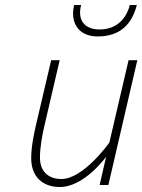

<svg xmlns="http://www.w3.org/2000/svg" viewBox="-20 -741 570 769"><path d="M277 -721C260 -652 293 -595 371 -595C463 -595 509 -646 528 -721H500C486 -667 448 -623 379 -623C314 -623 290 -665 305 -721H277ZM418 -170C418 -170 315 -24 226 -24C172 -24 140 -56 140 -110C140 -152 150 -205 159 -242L219 -500H185L124 -240C115 -200 105 -153 105 -107C105 -35 149 8 220 8C318 8 405 -113 405 -113L379 0H414L530 -500H495Z"/></svg>

Font: RazerF5 Thin
Style: Italic
Weight: 250
Foundry: Razer Inc.
Version: Version 2